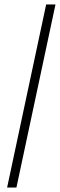

<svg xmlns="http://www.w3.org/2000/svg" viewBox="-20 -769 270 865"><path d="M188 -749H230L54 76H12Z"/></svg>

Font: Decalotype Light Italic
Style: Regular
Weight: 300
Italic angle: -12°
Designer: Alfredo Marco Pradil
Foundry: Alfredo Marco Pradil
Version: Version 1.0